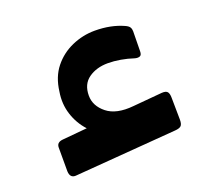

<svg xmlns="http://www.w3.org/2000/svg" viewBox="-83 -510 688 630"><g transform="rotate(-20 261.5 -195.0)"><path d="M82 18Q62 19 61 -5V-88Q61 -106 82 -108L169 -116Q143 -144 131 -181.5Q119 -219 126 -260Q132 -309 158 -341.5Q184 -374 222.5 -391Q261 -408 303 -408Q359 -408 403 -388Q414 -383 417.5 -377Q421 -371 421 -363L420 -294Q420 -280 412.5 -277.5Q405 -275 395 -278Q374 -285 351 -289Q328 -293 307 -293Q267 -293 239.5 -273.5Q212 -254 212 -214Q212 -178 244.5 -152Q277 -126 338 -132L440 -141Q455 -142 460 -135.5Q465 -129 465 -115L466 -38Q466 -22 460 -16.5Q454 -11 439 -10Z"/></g></svg>

Font: Rubik Medium
Style: Regular
Weight: 500
Designer: Hubert and Fischer
Foundry: Hubert and Fischer
Version: Version 2.300; ttfautohint (v1.8.4.7-5d5b);gftools[0.9.30]